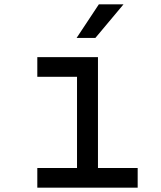

<svg xmlns="http://www.w3.org/2000/svg" viewBox="-20 -860 740 880"><path d="M151 -598H429V-90H611V0H151V-90H333V-508H151ZM331 -686 433 -840H546L417 -686Z"/></svg>

Font: Martian Mono Light
Style: Regular
Weight: 300
Monospace: yes
Designer: Roman Shamin
Foundry: Evil Martians
Version: Version 1.000; ttfautohint (v1.8.4.7-5d5b)